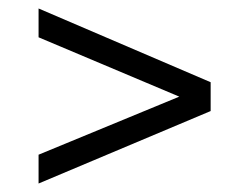

<svg xmlns="http://www.w3.org/2000/svg" viewBox="-20 -526 570 453"><path d="M477 -332 71 -506V-438L403 -298L71 -161V-93L477 -264Z"/></svg>

Font: SnT
Style: Regular
Weight: 400
Designer: Natanael Gama
Version: Version 1.001;PS 001.001;hotconv 1.0.70;makeotf.lib2.5.58329